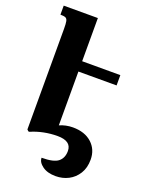

<svg xmlns="http://www.w3.org/2000/svg" viewBox="-173 -844 857 1120"><g transform="rotate(20 255.5 -284.5)"><path d="M471 -428H234V-94Q252 -102 273 -106.5Q294 -111 316 -111Q390 -111 433.5 -71.5Q477 -32 477 31Q477 82 454.5 118Q432 154 396 172.5Q360 191 317 191Q266 191 235 168.5Q204 146 204 118Q279 118 307 95Q335 72 335 29Q335 -33 249 -33Q206 -33 164 -24.5Q122 -16 86 0H79L70 -9V-633Q70 -665 67 -680Q64 -695 54 -699.5Q44 -704 22 -704V-760H234V-492H471Z"/></g></svg>

Font: Noto Serif Armenian ExtraCondensed Black
Style: Regular
Weight: 900
Width: 2
Designer: Monotype Design Team
Foundry: Monotype Imaging Inc.
Version: Version 2.008; ttfautohint (v1.8.4.7-5d5b)